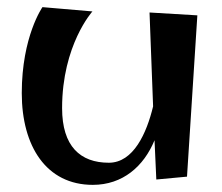

<svg xmlns="http://www.w3.org/2000/svg" viewBox="-20 -494 623 538"><path d="M399 -459 409 -196C391 -121 354 -38 285 -38C205 -38 154 -84 154 -191C154 -368 239 -462 239 -462L99 -474C99 -474 41 -392 41 -233C41 -84 110 24 240 24C324 24 383 -28 413 -101L418 9L504 1L533 -451Z"/></svg>

Font: Original Surfer
Style: Regular
Weight: 400
Designer: Astigmatic (AOETI)
Foundry: Astigmatic (AOETI)
Version: Version 1.001